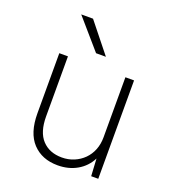

<svg xmlns="http://www.w3.org/2000/svg" viewBox="-131 -811 827 917"><g transform="rotate(20 282.5 -352.0)"><path d="M265 6Q185 6 137.5 -44.5Q90 -95 90 -195V-500H134V-195Q134 -115 171 -75.5Q208 -36 271 -36Q304 -36 332.5 -48Q361 -60 382 -81Q403 -102 414.5 -131Q426 -160 426 -195V-500H470V0H434L429 -88Q406 -43 363 -18.5Q320 6 265 6ZM125 -710H185L305 -560H255Z"/></g></svg>

Font: PT Root UI Web Light
Style: Regular
Weight: 300
Designer: Vitaly Kuzmin
Foundry: ParaType Ltd.
Version: Version 1.000W